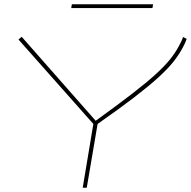

<svg xmlns="http://www.w3.org/2000/svg" viewBox="-20 -883 898 903"><path d="M369 0 419 -300 67 -697 82 -710 430 -315Q534 -390 602.5 -443Q671 -496 713 -534.5Q755 -573 779.5 -603.5Q804 -634 820 -664Q826 -675 831.5 -686Q837 -697 841 -709L858 -700Q851 -680 840 -660Q822 -626 795.5 -592.5Q769 -559 724.5 -518.5Q680 -478 611 -425Q542 -372 439 -300L388 0ZM315 -845 318 -863H700L697 -845Z"/></svg>

Font: Georama ExtraExtended Thin
Style: Italic
Weight: 100
Width: 8
Italic angle: -9°
Designer: Jean-Baptiste Levee
Foundry: Production Type
Version: Version 1.000